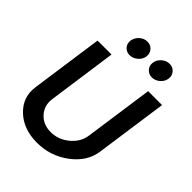

<svg xmlns="http://www.w3.org/2000/svg" viewBox="-272 -1118 1267 1267"><g transform="rotate(45 362.0 -484.0)"><path d="M264.2 -904.8Q269 -934.6 293 -956.3Q316.9 -978 348.1 -978Q377.9 -978 397 -956.5Q416 -935.1 412.1 -904.8Q408.2 -874 382.6 -852.5Q356.9 -831.1 326.9 -831.1Q296.9 -831.1 278.3 -852.5Q259.8 -874 264.2 -904.8ZM534.2 -831.1Q505.4 -831.1 486.1 -852.5Q466.8 -874 471.2 -904.8Q475.1 -934.6 500 -956.3Q524.9 -978 554.9 -978Q585 -978 604 -956.5Q623 -935.1 619.1 -904.8Q615.2 -874 590.1 -852.5Q564.9 -831.1 534.2 -831.1ZM303.2 9.8Q177.2 9.8 100.1 -63.7Q22.9 -137.2 38.1 -243.2L109.9 -750H240.2L171.9 -266.1Q162.1 -199.2 204.6 -151.6Q247.1 -104 318.1 -104Q389.2 -104 446.5 -151.6Q503.9 -199.2 513.2 -266.1L582 -750H711.9L640.1 -243.2Q625 -137.2 526.6 -63.7Q428.2 9.8 303.2 9.8Z"/></g></svg>

Font: Oakes Grotesk
Style: SemiBold Italic
Weight: 600
Designer: Samuel Oakes
Foundry: Samuel Oakes
Version: Version 1.0 | wf-rip DC20170320